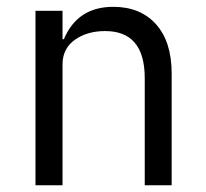

<svg xmlns="http://www.w3.org/2000/svg" viewBox="-20 -548 608 568"><path d="M85 0H165V-357.9Q165 -405.8 204.1 -432.1Q239.7 -456.1 291 -456.1Q408.2 -456.1 408.2 -316.9V0H487.8V-331.1Q487.8 -424.3 441.7 -476.1Q395.5 -527.8 314.9 -527.8Q209.5 -527.8 168.9 -432.1H165V-516.1H85Z"/></svg>

Font: Plexus Sans
Style: Regular
Weight: 400
Version: Version 2.001;PS 002.001;hotconv 1.0.70;makeotf.lib2.5.58329